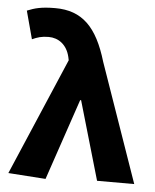

<svg xmlns="http://www.w3.org/2000/svg" viewBox="-52 -757 656 813"><g transform="rotate(5 276.0 -351.0)"><path d="M172 11 289 -334H293L390 0H548L372 -504C329 -649 265 -713 150 -713C91 -713 63 -705 31 -692L63 -573C85 -583 103 -589 133 -589C175 -589 211 -563 223 -512L226 -498L13 0Z"/></g></svg>

Font: Giro Sans Regular
Style: Bold
Weight: 700
Designer: Paul D. Hunt
Foundry: Adobe Systems Incorporated
Version: Version 1.000;PS 1.0;hotconv 1.0.88;makeotf.lib2.5.647800